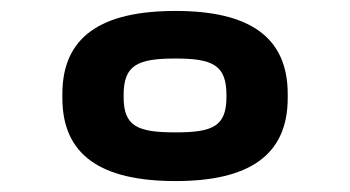

<svg xmlns="http://www.w3.org/2000/svg" viewBox="-20 -692 640 351"><path d="M94 -520V-513C94 -408 165 -361 301 -361C435 -361 506 -408 506 -513V-520C506 -625 435 -672 301 -672C165 -672 94 -625 94 -520ZM206 -515V-518C206 -573 231 -585 301 -585C369 -585 394 -573 394 -518V-515C394 -461 369 -450 301 -450C231 -450 206 -461 206 -515Z"/></svg>

Font: LT Wave Mono Bold
Style: Regular
Weight: 700
Designer: Daniel Lyons
Version: Version 2.5 (Glyphs App)